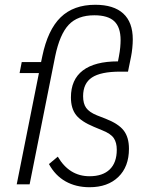

<svg xmlns="http://www.w3.org/2000/svg" viewBox="-20 -772 617 804"><path d="M520 -149Q520 -74 475.5 -31Q431 12 355 12Q298 12 254.5 -12.5Q211 -37 185 -85L222 -116Q270 -34 355 -34Q410 -34 439.5 -62.5Q469 -91 469 -145Q469 -175 456.5 -193.5Q444 -212 409 -226L373 -241Q320 -263 298.5 -290.5Q277 -318 277 -364Q277 -439 327 -477Q377 -515 474 -515L478 -536Q482 -557 483.5 -574Q485 -591 485 -604Q485 -658 458.5 -683Q432 -708 375 -708Q305 -708 267.5 -668Q230 -628 211 -536L104 0H50L143 -466H62L71 -512H152L157 -536Q180 -647 234 -699.5Q288 -752 379 -752Q456 -752 496 -715.5Q536 -679 536 -607Q536 -590 534 -570.5Q532 -551 529 -536L516 -472H483Q402 -472 365 -447.5Q328 -423 328 -369Q328 -338 341 -320Q354 -302 386 -289L422 -275Q476 -254 498 -225.5Q520 -197 520 -149Z"/></svg>

Font: IBM Plex Sans Cond Light
Style: Italic
Weight: 300
Width: 3
Italic angle: -11°
Designer: Mike Abbink, Paul van der Laan, Pieter van Rosmalen
Foundry: Bold Monday
Version: Version 1.3